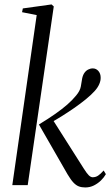

<svg xmlns="http://www.w3.org/2000/svg" viewBox="-20 -835 505 866"><path d="M35.5 0 145.5 -767 79.5 -780 83 -797 212.5 -815 222.5 -806 105 0ZM364.5 10.5Q348.5 10.5 335.8 5.8Q323 1 311 -11.8Q299 -24.5 284.5 -49L155.5 -273.5Q199 -300 230.2 -322Q261.5 -344 284.2 -364Q307 -384 324 -405Q341 -425.5 344.5 -444.8Q348 -464 349.5 -474.5Q352 -492.5 359.2 -504Q366.5 -515.5 377 -521Q387.5 -526.5 398.5 -526.5Q413.5 -526.5 423.8 -514.8Q434 -503 434 -485Q434.5 -471.5 427.8 -455.8Q421 -440 407.5 -425Q392 -407.5 367.5 -387.5Q343 -367.5 314.8 -348Q286.5 -328.5 259 -311.2Q231.5 -294 209.5 -282L214.5 -300.5L358 -74.5Q371.5 -53 380.5 -44.2Q389.5 -35.5 398 -35.5Q411.5 -35.5 422.5 -42.8Q433.5 -50 447.5 -66L457.5 -49.5Q449.5 -35 435.5 -21.2Q421.5 -7.5 403.5 1.5Q385.5 10.5 364.5 10.5Z"/></svg>

Font: Merriweather 120pt Light
Style: Italic
Weight: 300
Italic angle: -7.8°
Version: Version 2.101